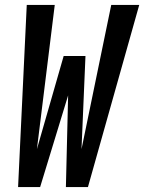

<svg xmlns="http://www.w3.org/2000/svg" viewBox="-20 -755 582 775"><path d="M53 0 88 -735H201L129 -153L237 -529H325L309 -153L429 -735H542L335 0H246L255 -370L142 0Z"/></svg>

Font: Iosevka SS18
Style: Bold Italic
Weight: 700
Italic angle: -9°
Monospace: yes
Designer: Belleve Invis
Foundry: Belleve Invis
Version: Version 25.1.1; ttfautohint (v1.8.4)